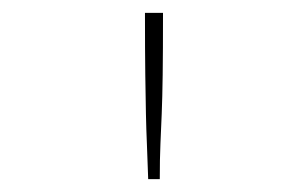

<svg xmlns="http://www.w3.org/2000/svg" viewBox="-20 -685 478 298"><path d="M205 -665H233Q233 -605 232.5 -569Q232 -533 231 -508.5Q230 -484 229 -461.5Q228 -439 228 -407H210Q209 -439 208 -461.5Q207 -484 206.5 -508Q206 -532 205.5 -568.5Q205 -605 205 -665Z"/></svg>

Font: Inconsolata SemiCondensed ExtraLight
Style: Regular
Weight: 200
Width: 4
Monospace: yes
Designer: Raph Levien, Cyreal, Brenton Simpson
Foundry: Raph Levien, Cyreal, Google
Version: Version 3.100; ttfautohint (v1.8.4.7-5d5b)